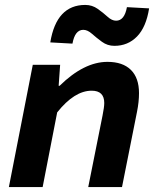

<svg xmlns="http://www.w3.org/2000/svg" viewBox="-20 -759 640 779"><path d="M16 0 113 -496H224L218 -411H222Q321 -508 416 -508Q478 -508 511 -475.5Q544 -443 544 -381Q544 -346 536 -306L475 0H338L396 -290Q403 -325 403 -341Q403 -391 352 -391Q282 -391 212 -303L153 0ZM444 -573Q416 -573 393.5 -589.5Q371 -606 353 -622Q335 -638 318 -638Q284 -638 274 -582L184 -587Q209 -739 326 -739Q354 -739 376.5 -723Q399 -707 416.5 -691Q434 -675 451 -675Q485 -675 495 -730L585 -725Q573 -649 536 -611Q499 -573 444 -573Z"/></svg>

Font: TypoPRO Source Code Pro
Style: Bold Italic
Weight: 700
Italic angle: -11°
Monospace: yes
Designer: Paul D. Hunt, Teo Tuominen
Foundry: Adobe Systems Incorporated
Version: Version 1.030;PS 1.0;hotconv 1.0.84;makeotf.lib2.5.63406